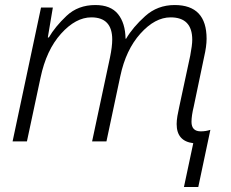

<svg xmlns="http://www.w3.org/2000/svg" viewBox="-20 -562 917 763"><path d="M711 181H768L816 -46Q798 -40 778 -40Q741 -40 741 -78Q741 -102 750 -139L791 -335Q801 -378 801 -408Q801 -542 674 -542Q606 -542 557 -498Q508 -454 481 -408H479Q478 -470 449 -506Q420 -542 359 -542Q290 -542 244.5 -499Q199 -456 174 -413H170L190 -532H143L30 0H87L141 -253Q164 -363 222.5 -428Q281 -493 343 -493Q426 -493 426 -405Q426 -376 417 -333L346 0H403L458 -259Q480 -364 538 -428.5Q596 -493 658 -493Q744 -493 744 -404Q744 -383 736 -341L692 -136Q688 -119 685 -101Q682 -83 682 -69Q682 -1 748 7Z"/></svg>

Font: Noto Sans UI Light
Style: Italic
Weight: 300
Italic angle: -12°
Designer: Monotype Design Team
Foundry: Monotype Imaging Inc.
Version: Version 1.901